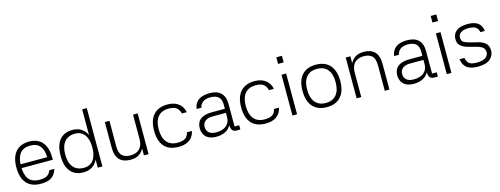

<svg xmlns="http://www.w3.org/2000/svg" viewBox="-18 -1493 5940 2279"><g transform="rotate(-15 2952.0 -353.5)"><path d="M71 -276H436Q436 -359 397.5 -410Q359 -461 278 -461Q190 -461 149 -407Q108 -353 108 -251Q108 -149 148 -94.5Q188 -40 285 -40Q348 -40 378.5 -62Q409 -84 420 -120H483Q471 -82 449 -52.5Q427 -23 388 -6.5Q349 10 285 10Q169 10 110 -57.5Q51 -125 51 -251Q51 -377 109.5 -444Q168 -511 278 -511Q337 -511 385.5 -486Q434 -461 463.5 -404Q493 -347 493 -251V-229H70Z M984 -717H1041V0H984ZM806 10Q704 10 649 -57Q594 -124 594 -249Q594 -333 618.5 -391.5Q643 -450 690.5 -480.5Q738 -511 806 -511Q872 -511 918 -480.5Q964 -450 987.5 -391.5Q1011 -333 1011 -249Q1011 -166 987.5 -108Q964 -50 918 -20Q872 10 806 10ZM825 -41Q902 -41 943 -95Q984 -149 984 -249Q984 -350 943 -405Q902 -460 825 -460Q741 -460 696 -405Q651 -350 651 -249Q651 -149 696 -95Q741 -41 825 -41Z M1551 -500H1608V1H1551V-84Q1529 -41 1490 -15.5Q1451 10 1383 10Q1298 10 1251.5 -37.5Q1205 -85 1205 -188V-501H1262L1261 -191Q1261 -106 1297 -73Q1333 -40 1397 -40Q1441 -40 1476 -56Q1511 -72 1531 -109Q1551 -146 1551 -207Z M1977 10Q1859 10 1801 -57.5Q1743 -125 1743 -251Q1743 -377 1803 -444Q1863 -511 1975 -511Q2031 -511 2072.5 -493Q2114 -475 2140 -442Q2166 -409 2175 -363H2115Q2105 -407 2074.5 -433.5Q2044 -460 1976 -460Q1891 -460 1845.5 -406.5Q1800 -353 1800 -251Q1800 -149 1845.5 -95Q1891 -41 1976 -41Q2041 -41 2073 -62.5Q2105 -84 2115 -132H2176Q2168 -90 2143.5 -58Q2119 -26 2077.5 -8Q2036 10 1977 10Z M2736 0H2689Q2658 0 2640 -19.5Q2622 -39 2622 -96H2629Q2604 -41 2554 -15.5Q2504 10 2442 10Q2388 10 2350.5 -7.5Q2313 -25 2293.5 -59Q2274 -93 2274 -141Q2274 -175 2286 -202Q2298 -229 2321.5 -247.5Q2345 -266 2379.5 -275.5Q2414 -285 2458 -285H2622V-340Q2622 -400 2589 -430.5Q2556 -461 2490 -461Q2430 -461 2396.5 -435.5Q2363 -410 2357 -369H2298Q2303 -413 2326 -445Q2349 -477 2391 -494Q2433 -511 2493 -511Q2539 -511 2574 -499.5Q2609 -488 2632 -465Q2655 -442 2667 -409Q2679 -376 2679 -332V-52H2736ZM2334 -142Q2333 -94 2363.5 -67.5Q2394 -41 2452 -41Q2532 -41 2577 -78.5Q2622 -116 2622 -184V-235H2459Q2399 -235 2367.5 -210Q2336 -185 2334 -142Z M3047 10Q2929 10 2871 -57.5Q2813 -125 2813 -251Q2813 -377 2873 -444Q2933 -511 3045 -511Q3101 -511 3142.5 -493Q3184 -475 3210 -442Q3236 -409 3245 -363H3185Q3175 -407 3144.5 -433.5Q3114 -460 3046 -460Q2961 -460 2915.5 -406.5Q2870 -353 2870 -251Q2870 -149 2915.5 -95Q2961 -41 3046 -41Q3111 -41 3143 -62.5Q3175 -84 3185 -132H3246Q3238 -90 3213.5 -58Q3189 -26 3147.5 -8Q3106 10 3047 10Z M3433 -501V0H3376V-501ZM3370 -717H3439V-636H3370Z M3799 10Q3687 10 3627 -57.5Q3567 -125 3567 -251Q3567 -377 3627 -444Q3687 -511 3799 -511Q3874 -511 3925.5 -481Q3977 -451 4004 -393Q4031 -335 4031 -251Q4031 -125 3971 -57.5Q3911 10 3799 10ZM3799 -41Q3883 -41 3928.5 -95Q3974 -149 3974 -251Q3974 -353 3928.5 -406.5Q3883 -460 3799 -460Q3715 -460 3669.5 -406.5Q3624 -353 3624 -251Q3624 -149 3669.5 -95Q3715 -41 3799 -41Z M4222 0H4165V-501H4222V-417Q4245 -460 4284 -485.5Q4323 -511 4390 -511Q4475 -511 4521.5 -463.5Q4568 -416 4568 -313V0H4511V-310Q4511 -395 4476 -428Q4441 -461 4376 -461Q4332 -461 4297 -445Q4262 -429 4242 -392.5Q4222 -356 4222 -294Z M5163 0H5116Q5085 0 5067 -19.5Q5049 -39 5049 -96H5056Q5031 -41 4981 -15.5Q4931 10 4869 10Q4815 10 4777.5 -7.5Q4740 -25 4720.5 -59Q4701 -93 4701 -141Q4701 -175 4713 -202Q4725 -229 4748.5 -247.5Q4772 -266 4806.5 -275.5Q4841 -285 4885 -285H5049V-340Q5049 -400 5016 -430.5Q4983 -461 4917 -461Q4857 -461 4823.5 -435.5Q4790 -410 4784 -369H4725Q4730 -413 4753 -445Q4776 -477 4818 -494Q4860 -511 4920 -511Q4966 -511 5001 -499.5Q5036 -488 5059 -465Q5082 -442 5094 -409Q5106 -376 5106 -332V-52H5163ZM4761 -142Q4760 -94 4790.5 -67.5Q4821 -41 4879 -41Q4959 -41 5004 -78.5Q5049 -116 5049 -184V-235H4886Q4826 -235 4794.5 -210Q4763 -185 4761 -142Z M5330 -501V0H5273V-501ZM5267 -717H5336V-636H5267Z M5787 -379Q5780 -420 5751.5 -440.5Q5723 -461 5664 -461Q5598 -461 5567 -437.5Q5536 -414 5536 -379Q5536 -337 5562 -321Q5588 -305 5640 -292L5725 -271Q5792 -255 5823 -222Q5854 -189 5854 -133Q5854 -75 5806 -32.5Q5758 10 5656 10Q5568 10 5522 -23.5Q5476 -57 5464 -132H5525Q5532 -88 5558 -64Q5584 -40 5654 -40Q5728 -40 5762.5 -65.5Q5797 -91 5797 -128Q5797 -167 5773.5 -188Q5750 -209 5693 -224L5608 -246Q5543 -263 5511 -292.5Q5479 -322 5479 -373Q5479 -437 5525 -474Q5571 -511 5664 -511Q5747 -511 5790 -479Q5833 -447 5843 -379Z"/></g></svg>

Font: 42dot Sans Light
Style: Regular
Weight: 300
Designer: 42dot
Version: Version 1.000